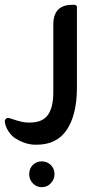

<svg xmlns="http://www.w3.org/2000/svg" viewBox="-107 -386 394 796"><path d="M23 122Q72 120 93 88.5Q114 57 114 -3V-284Q114 -366 192 -366H201Q212 -366 212 -356V-24Q212 89 170 152Q128 215 42 214Q16 214 -7 205.5Q-30 197 -50 183Q-64 171 -74 155Q-84 139 -87 120Q-88 113 -84 108Q-80 103 -73 103Q-69 103 -65 104.5Q-61 106 -58 107Q-35 115 -16.5 119Q2 123 23 122ZM66 283Q88 283 103.5 298Q119 313 119 336Q119 358 103.5 374Q88 390 66 390Q44 390 29 374Q14 358 14 336Q14 313 29 298Q44 283 66 283Z"/></svg>

Font: Zain
Style: Bold
Weight: 700
Designer: Zain,Boutros
Foundry: Mobile Telecommunications Company (Zain), 2024
Version: Version 1.50; ttfautohint (v1.8.4)